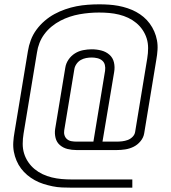

<svg xmlns="http://www.w3.org/2000/svg" viewBox="-20 -784 790 888"><path d="M312 84Q289 84 266.5 83Q244 82 222.5 77.5Q201 73 180.5 66.5Q160 60 141 49.5Q122 39 106 25.5Q90 12 77.5 -4.5Q65 -21 56.5 -41Q48 -61 44 -82.5Q40 -104 41.5 -127Q43 -150 47 -172L109 -547Q113 -573 122.5 -598.5Q132 -624 148.5 -646.5Q165 -669 186.5 -687.5Q208 -706 232 -719Q256 -732 282 -741Q308 -750 333.5 -755Q359 -760 386 -762Q413 -764 439 -764Q461 -764 483.5 -762.5Q506 -761 527.5 -757Q549 -753 570 -746Q591 -739 609.5 -729Q628 -719 644 -705.5Q660 -692 672.5 -675Q685 -658 693.5 -638.5Q702 -619 706 -597.5Q710 -576 708.5 -553Q707 -530 703 -508L647 -168Q644 -148 630 -131Q616 -114 597.5 -105Q579 -96 559 -93Q539 -90 520 -90H334Q312 -90 292 -95Q272 -100 257 -113Q242 -126 237 -146Q232 -166 235 -187L282 -471Q285 -491 297 -508.5Q309 -526 326.5 -537Q344 -548 364.5 -552Q385 -556 404 -556Q404 -556 404 -556Q404 -556 404 -556Q427 -556 448.5 -550.5Q470 -545 486 -531Q502 -517 507 -495.5Q512 -474 508 -451L454 -129H520Q532 -129 545 -130.5Q558 -132 570.5 -136.5Q583 -141 593 -151Q603 -161 605 -174L661 -514Q665 -538 665 -561.5Q665 -585 658.5 -606Q652 -627 639.5 -645.5Q627 -664 610 -678Q593 -692 573 -701.5Q553 -711 530.5 -716.5Q508 -722 485 -724Q462 -726 438 -726Q415 -726 392.5 -724Q370 -722 347.5 -718Q325 -714 302.5 -706.5Q280 -699 259 -688Q238 -677 219 -661.5Q200 -646 185.5 -626.5Q171 -607 162.5 -585Q154 -563 151 -541L89 -166Q85 -142 85 -118.5Q85 -95 91.5 -74Q98 -53 110.5 -34.5Q123 -16 140 -2Q157 12 177 21.5Q197 31 219.5 36.5Q242 42 265 44Q288 46 312 46H592V84ZM334 -129H412L466 -457Q468 -471 465 -483.5Q462 -496 452.5 -504Q443 -512 430 -515Q417 -518 404 -518Q391 -518 378 -515.5Q365 -513 353.5 -506.5Q342 -500 334 -488.5Q326 -477 324 -465L277 -181Q275 -169 278.5 -158Q282 -147 290.5 -140Q299 -133 310.5 -131Q322 -129 334 -129Z"/></svg>

Font: Iosevka Etoile XLtObl
Style: Regular
Weight: 200
Italic angle: -9°
Designer: Belleve Invis
Foundry: Belleve Invis
Version: Version 15.5.2; ttfautohint (v1.8.4)